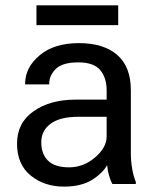

<svg xmlns="http://www.w3.org/2000/svg" viewBox="-20 -690 580 720"><path d="M43.9 -151.4Q43.9 -73.2 95.2 -31.7Q146.5 9.8 219.7 9.8Q283.2 9.8 323.5 -14.6Q363.8 -39.1 381.8 -70.8Q383.3 -51.3 388.9 -31.7Q394.5 -12.2 401.4 0H489.3V-7.8Q480.5 -29.3 475.6 -57.4Q470.7 -85.4 470.7 -117.2V-351.6Q470.7 -439.5 419.7 -483.9Q368.7 -528.3 275.9 -528.3Q183.1 -528.3 128.7 -482.7Q74.2 -437 74.2 -376V-373.5H164.6V-376Q164.6 -407.7 189.7 -431.9Q214.8 -456.1 273.4 -456.1Q332 -456.1 356 -427Q379.9 -397.9 379.9 -351.6V-316.4H263.7Q168 -316.4 106 -272.9Q43.9 -229.5 43.9 -151.4ZM134.8 -156.2Q134.8 -200.2 169.9 -226.1Q205.1 -252 273.4 -252H379.9V-178.2Q379.9 -136.7 336.4 -99.6Q293 -62.5 239.3 -62.5Q185.5 -62.5 160.2 -87.4Q134.8 -112.3 134.8 -156.2ZM423.3 -669.9H116.7V-595.7H423.3Z"/></svg>

Font: Roboto Flex
Style: Regular
Weight: 400
Designer: Berlow after Robertson
Foundry: Google
Version: Version 3.200;gftools[0.9.32]